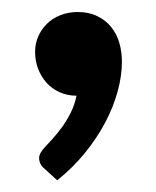

<svg xmlns="http://www.w3.org/2000/svg" viewBox="-20 -164 265 326"><path d="M39.6 -76.2Q39.6 -89.8 44.9 -102.1Q50.3 -114.3 59.6 -123.5Q68.8 -132.8 82.5 -138.2Q96.2 -143.6 111.8 -143.6Q130.9 -143.6 145 -136.7Q159.2 -129.9 168.7 -118.2Q178.2 -106.4 182.6 -91.3Q187 -76.2 187 -59.1Q187 -35.2 179.7 -8.5Q172.4 18.1 158.4 44.4Q144.5 70.8 124 95.9Q103.5 121.1 77.1 142.1L55.7 122.6Q46.4 115.2 46.4 104Q46.4 100.1 49.3 95Q52.2 89.8 56.2 85.9Q61.5 80.1 69.6 71.3Q77.6 62.5 85.7 51.3Q93.8 40 100.3 26.9Q106.9 13.7 109.9 -1.5Q94.7 -1.5 81.5 -7.3Q68.4 -13.2 59.3 -23.2Q50.3 -33.2 44.9 -46.6Q39.6 -60.1 39.6 -76.2Z"/></svg>

Font: Kdam Thmor
Style: Regular
Weight: 400
Foundry: Sovichet Tep
Version: Version 1.20